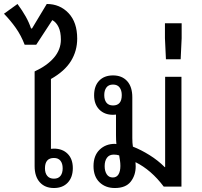

<svg xmlns="http://www.w3.org/2000/svg" viewBox="-47 -938 1013 965"><path d="M341 -744Q341 -682 309.5 -631Q278 -580 209 -541V-190Q216 -191 224 -191Q267 -191 293 -165Q319 -139 319 -93Q319 -47 293.5 -20Q268 7 224 7Q179 7 153 -22Q127 -51 127 -103V-579Q190 -608 224.5 -648.5Q259 -689 259 -739Q259 -777 247.5 -801.5Q236 -826 216 -837L135 -713H77Q59 -760 32.5 -797.5Q6 -835 -27 -869L41 -918Q66 -884 82.5 -854.5Q99 -825 109 -795H114L188 -918Q254 -918 297.5 -872Q341 -826 341 -744ZM224 -144Q179 -144 179 -92Q179 -68 190.5 -54Q202 -40 224 -40Q246 -40 257 -54Q268 -68 268 -92Q268 -116 257 -130Q246 -144 224 -144Z M635 -102Q635 -57 610 -25Q585 7 530 7Q483 7 453 -22Q423 -51 423 -103Q423 -156 453.5 -185.5Q484 -215 530 -215Q534 -215 538 -214Q536 -233 536 -258V-362Q529 -361 521 -361Q478 -361 452 -387.5Q426 -414 426 -459Q426 -506 451.5 -532.5Q477 -559 521 -559Q566 -559 592 -530.5Q618 -502 618 -449V-244Q618 -219 621 -201Q662 -185 704.5 -158.5Q747 -132 781 -98H783V-552H865V0H776Q713 -84 634 -123Q635 -113 635 -102ZM521 -408Q565 -408 565 -460Q565 -484 554 -498.5Q543 -513 521 -513Q499 -513 488 -498.5Q477 -484 477 -460Q477 -436 488 -422Q499 -408 521 -408ZM520 -46Q539 -46 548.5 -61.5Q558 -77 558 -104Q558 -118 556 -131.5Q554 -145 552 -157Q540 -161 525 -161Q502 -161 490.5 -145Q479 -129 479 -103Q479 -78 489.5 -62Q500 -46 520 -46Z M787 -640 782 -746V-821H866V-746L861 -640Z"/></svg>

Font: Noto Sans Thai Looped SemiCond
Style: Regular
Weight: 400
Width: 4
Designer: Sasikarn Vongin, Ben Mitchell
Foundry: The Fontpad Ltd
Version: Version 1.001